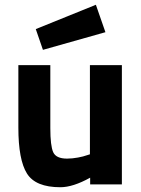

<svg xmlns="http://www.w3.org/2000/svg" viewBox="-20 -773 593 805"><path d="M357 -500H491V0H358V-28Q286 12 233 12Q129 12 93 -45.5Q57 -103 57 -238V-500H191V-236Q191 -162 203 -135Q215 -108 261 -108Q283 -108 307 -112.5Q331 -117 344 -122L357 -126ZM130 -651 382 -753 422 -638 160 -564Z"/></svg>

Font: TitilliumText
Style: ExtraBold
Weight: 800
Designer: Accademia di Belle Arti di Urbino and others
Foundry: Accademia di Belle Arti di Urbino and others.
Version: Version 60.001